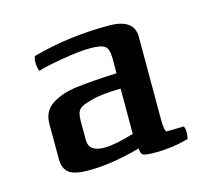

<svg xmlns="http://www.w3.org/2000/svg" viewBox="-61 -791 535 483"><g transform="rotate(-15 206.0 -549.5)"><path d="M198 -676Q227 -676 236.5 -668.5Q246 -661 246 -637V-598Q178 -595 139.5 -590Q101 -585 75.5 -568.5Q50 -552 50 -519V-428Q50 -402 64.5 -391Q79 -380 115 -380Q176 -380 251 -401Q251 -387 257.5 -383.5Q264 -380 289 -380Q333 -380 376 -392Q378 -400 378 -408Q378 -419 375 -425L331 -424Q324 -424 324 -459V-672Q324 -719 258 -719Q152 -719 59 -693Q56 -687 56 -676Q56 -665 60 -654Q77 -660 123.5 -668Q170 -676 198 -676ZM169 -425Q128 -425 128 -455V-507Q128 -528 136.5 -536Q145 -544 171 -550Q194 -557 246 -558V-440Q195 -425 169 -425Z"/></g></svg>

Font: Federant
Style: Regular
Weight: 400
Designer: Olexa M. Volochay, Alexei Vanyashin, Otto Ludwig Naegele
Foundry: Cyreal (www.cyreal.org)
Version: Version 1.011; ttfautohint (v1.4.1)